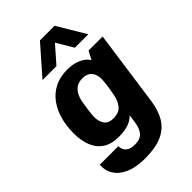

<svg xmlns="http://www.w3.org/2000/svg" viewBox="-275 -862 1150 1150"><g transform="rotate(-45 300.0 -287.0)"><path d="M244 186Q196 186 155 176Q114 166 84 145Q54 124 38 93Q22 62 25 20H182Q182 39 190.5 53.5Q199 68 216 76Q233 84 259 84Q306 84 326.5 59Q347 34 353 -8L361 -63Q338 -39 305.5 -28Q273 -17 224 -17Q161 -17 122 -43.5Q83 -70 65 -116.5Q47 -163 47 -223Q47 -282 61 -335.5Q75 -389 105 -431Q135 -473 181 -497Q227 -521 292 -521Q337 -521 375.5 -505Q414 -489 433 -458L461 -511H580L513 -34Q503 39 473 88Q443 137 387.5 161.5Q332 186 244 186ZM279 -118Q327 -118 349.5 -145.5Q372 -173 379 -211Q387 -249 391.5 -284Q396 -319 396 -336Q396 -376 375.5 -398Q355 -420 319 -420Q277 -420 253 -396.5Q229 -373 219 -329Q212 -290 207.5 -255Q203 -220 203 -205Q203 -168 220.5 -143Q238 -118 279 -118ZM141 -581 298 -760H422L529 -581H415L352 -687L259 -581Z"/></g></svg>

Font: Chivo Mono Medium
Style: Bold Italic
Weight: 700
Italic angle: -8.05°
Monospace: yes
Version: Version 1.008